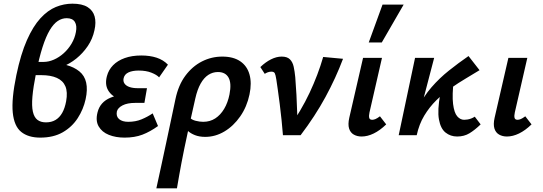

<svg xmlns="http://www.w3.org/2000/svg" viewBox="-20 -736 2953 1045"><path d="M199 13Q134 13 95.5 -18Q57 -49 49.5 -123Q42 -197 69 -327Q93 -442 126.5 -517.5Q160 -593 200 -636.5Q240 -680 284 -698Q328 -716 374 -716Q427 -716 456.5 -697.5Q486 -679 495 -646.5Q504 -614 494 -571Q484 -524 457.5 -485Q431 -446 395 -417Q359 -388 317 -372Q275 -356 233 -356L240 -394Q355 -394 412 -347.5Q469 -301 446 -196Q434 -141 403 -93Q372 -45 321.5 -16Q271 13 199 13ZM230 -70Q260 -70 282 -83Q304 -96 318.5 -121.5Q333 -147 340 -185Q349 -235 336 -266Q323 -297 289.5 -312Q256 -327 205 -327H160L175 -399H217Q245 -399 273.5 -411.5Q302 -424 327 -446.5Q352 -469 369.5 -498.5Q387 -528 393 -561Q400 -596 387.5 -616.5Q375 -637 343 -637Q317 -637 294 -621.5Q271 -606 250.5 -571.5Q230 -537 211.5 -479.5Q193 -422 176 -337Q161 -262 156.5 -210.5Q152 -159 159 -128Q166 -97 184 -83.5Q202 -70 230 -70Z M658 13Q610 13 572.5 -2Q535 -17 517 -48Q499 -79 511 -125Q525 -181 582 -204.5Q639 -228 717 -228L712 -182Q664 -182 625 -198Q586 -214 568 -245.5Q550 -277 562 -322Q571 -356 595.5 -381Q620 -406 659 -420Q698 -434 749 -434Q796 -434 832.5 -422Q869 -410 894 -384L846 -315Q833 -329 804 -340.5Q775 -352 735 -352Q701 -352 679.5 -342Q658 -332 653 -311Q649 -294 657.5 -281.5Q666 -269 684.5 -262.5Q703 -256 730 -256H780L766 -176H716Q673 -176 647 -162.5Q621 -149 616 -129Q611 -102 628.5 -87.5Q646 -73 678 -73Q718 -73 750.5 -86.5Q783 -100 811 -119L840 -50Q797 -19 755 -3Q713 13 658 13Z M831 289Q845 225 858.5 162.5Q872 100 885 39Q898 -22 910.5 -81Q923 -140 935 -197Q951 -273 989 -324Q1027 -375 1079 -401.5Q1131 -428 1190 -428Q1250 -428 1287.5 -402.5Q1325 -377 1338 -330.5Q1351 -284 1338 -222Q1324 -155 1287.5 -102.5Q1251 -50 1201.5 -20.5Q1152 9 1097 9Q1065 9 1041 -0.5Q1017 -10 1002 -24Q987 -38 982 -51L1012 -97Q1023 -84 1045 -78.5Q1067 -73 1086 -73Q1123 -73 1151.5 -91.5Q1180 -110 1200 -143.5Q1220 -177 1229 -222Q1241 -283 1224 -313.5Q1207 -344 1166 -344Q1138 -344 1114 -328.5Q1090 -313 1072 -281Q1054 -249 1043 -200Q1021 -103 1006.5 -37.5Q992 28 983 73Q974 118 967.5 151.5Q961 185 955.5 217Q950 249 943 289Z M1520 0Q1517 -38 1512.5 -82.5Q1508 -127 1502.5 -170Q1497 -213 1492 -248Q1487 -283 1484 -303Q1480 -329 1475.5 -337.5Q1471 -346 1457 -346Q1447 -346 1437.5 -342.5Q1428 -339 1421 -334L1397 -371Q1425 -398 1455 -413Q1485 -428 1513 -428Q1543 -428 1558 -413Q1573 -398 1578.5 -372.5Q1584 -347 1587 -316Q1591 -268 1593.5 -219.5Q1596 -171 1597.5 -122.5Q1599 -74 1598 -26L1549 -35Q1619 -133 1665 -231Q1711 -329 1739 -426L1847 -416Q1808 -312 1751.5 -208Q1695 -104 1616 0Z M1948 7Q1924 7 1905.5 -3.5Q1887 -14 1880 -36.5Q1873 -59 1881 -95L1956 -421H2059L1991 -124Q1987 -106 1989.5 -95Q1992 -84 2006 -84Q2014 -84 2023.5 -88Q2033 -92 2048 -103L2082 -59Q2048 -26 2014 -9.5Q1980 7 1948 7ZM1987 -505 2062 -711H2177L2058 -505Z M2212 0Q2224 -84 2254.5 -147.5Q2285 -211 2328.5 -261Q2372 -311 2423.5 -352Q2475 -393 2530 -431L2590 -354Q2556 -333 2515.5 -309Q2475 -285 2433.5 -256Q2392 -227 2354.5 -190Q2317 -153 2289 -106.5Q2261 -60 2248 0ZM2150 0 2239 -421H2343L2233 0ZM2468 7Q2432 7 2405 -14.5Q2378 -36 2369 -86Q2360 -136 2376 -223L2450 -304Q2440 -218 2446 -170Q2452 -122 2468.5 -103Q2485 -84 2506 -84Q2514 -84 2524 -85.5Q2534 -87 2544.5 -91Q2555 -95 2564 -101L2596 -59Q2564 -28 2535 -10.5Q2506 7 2468 7Z M2739 7Q2715 7 2696.5 -3.5Q2678 -14 2671 -36.5Q2664 -59 2672 -95L2747 -421H2850L2782 -124Q2778 -106 2780.5 -95Q2783 -84 2797 -84Q2805 -84 2814.5 -88Q2824 -92 2839 -103L2873 -59Q2839 -26 2805 -9.5Q2771 7 2739 7Z"/></svg>

Font: Ysabeau
Style: Bold Italic
Weight: 700
Italic angle: -12°
Designer: Christian Thalmann (Catharsis Fonts)
Version: Version 2.002